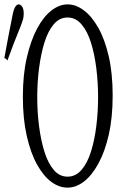

<svg xmlns="http://www.w3.org/2000/svg" viewBox="-33 -775 548 880"><path d="M340.8 -663.1Q314 -694.8 276.6 -694.8Q239.3 -694.8 212.9 -663.3Q186.5 -631.8 170.4 -579.3Q154.3 -526.9 146 -462.4Q137.7 -397.9 137.7 -329.6Q137.7 -261.2 146 -196.8Q154.3 -132.3 170.4 -80.3Q186.5 -28.3 212.9 3.2Q239.3 34.7 276.6 34.7Q314 34.7 340.8 3.4Q367.7 -27.8 384 -80.1Q400.4 -132.3 408.4 -196.8Q416.5 -261.2 416.5 -329.6Q416.5 -397.9 408.4 -462.4Q400.4 -526.9 384 -579.3Q367.7 -631.8 340.8 -663.1ZM202.1 58.6Q166 31.7 136.7 -21Q107.4 -73.7 89.6 -152.1Q71.8 -230.5 71.8 -332Q71.8 -433.6 90.1 -512Q108.4 -590.3 137.2 -644.3Q166 -698.2 202.4 -726.6Q238.8 -754.9 276.9 -754.9Q314.9 -754.9 350.6 -728Q387.2 -701.2 417.2 -648.2Q447.3 -595.2 465.3 -517.1Q483.4 -439 483.4 -337.4Q483.4 -235.8 465.6 -157.7Q447.8 -79.6 417.7 -24.9Q387.7 29.8 351.1 57.6Q314.9 85 276.6 85Q238.3 85 202.1 58.6ZM61 -653.3Q30.8 -580.6 1 -497.6Q-5.9 -507.8 -13.2 -508.3Q5.9 -613.8 25.4 -710Q31.2 -736.3 38.3 -745.6Q45.4 -754.9 52.2 -754.9Q62 -754.9 68.8 -744.1Q75.7 -733.4 75.7 -713.9Q75.7 -698.7 72.8 -687.5Q69.8 -676.3 61 -653.3Z"/></svg>

Font: Scarab Serif
Style: Condensed-Light
Weight: 300
Designer: John Roberts
Foundry: Scarab
Version: 1.0